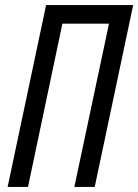

<svg xmlns="http://www.w3.org/2000/svg" viewBox="-20 -734 543 754"><path d="M10 0H90L225 -641H408L272 0H352L503 -714H161Z"/></svg>

Font: Noto Sans ExtraCondensed
Style: Italic
Weight: 400
Width: 2
Italic angle: -12°
Designer: Monotype Design Team
Foundry: Monotype Imaging Inc.
Version: Version 2.013